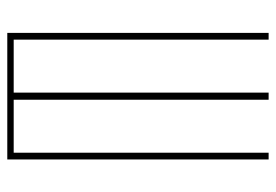

<svg xmlns="http://www.w3.org/2000/svg" viewBox="-138 -638 775 540"><g transform="rotate(90 250.0 -367.5)"><path d="M72 0V-735H91V-18H240V-735H260V-18H409V-735H428V0Z"/></g></svg>

Font: Iosevka SS04 Thin
Style: Regular
Weight: 100
Monospace: yes
Designer: Belleve Invis
Foundry: Belleve Invis
Version: Version 19.0.0; ttfautohint (v1.8.4)